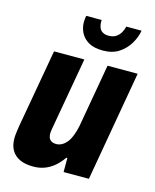

<svg xmlns="http://www.w3.org/2000/svg" viewBox="-111 -799 714 887"><g transform="rotate(15 245.5 -356.0)"><path d="M133 12Q95 12 69 0Q43 -12 29.5 -35Q16 -58 16 -92Q16 -105 18 -119Q20 -133 22 -148L89 -527H234L173 -181Q172 -174 171 -168Q170 -162 170 -156Q170 -144 174 -135Q178 -126 187 -121Q196 -116 208 -116Q224 -116 237.5 -124Q251 -132 261.5 -146Q272 -160 279.5 -180.5Q287 -201 292 -225L345 -527H489L397 0H276V-67H271Q253 -41 232 -23.5Q211 -6 186.5 3Q162 12 133 12ZM305 -589Q263 -589 237 -604Q211 -619 199 -643Q187 -667 187 -694Q187 -701 188 -708.5Q189 -716 190 -724H264Q263 -705 267.5 -691Q272 -677 283.5 -669.5Q295 -662 313 -662Q335 -662 349 -671.5Q363 -681 371 -695.5Q379 -710 382 -724H455Q450 -693 431.5 -661.5Q413 -630 382 -609.5Q351 -589 305 -589Z"/></g></svg>

Font: Archivo Condensed ExtraBold
Style: Italic
Weight: 800
Width: 3
Italic angle: -10°
Designer: Hector Gatti
Foundry: Omnibus-Type
Version: Version 2.001